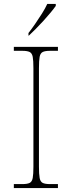

<svg xmlns="http://www.w3.org/2000/svg" viewBox="-20 -951 365 971"><path d="M50 0V-20H93Q118 -20 130 -26Q142 -32 145.5 -51Q149 -70 149 -108V-606Q149 -645 145.5 -663.5Q142 -682 130 -688Q118 -694 93 -694H50V-714H273V-694H233Q208 -694 196 -688Q184 -682 180.5 -663.5Q177 -645 177 -606V-108Q177 -70 180.5 -51Q184 -32 196 -26Q208 -20 233 -20H273V0ZM124 -784Q139 -803 157 -829Q175 -855 192 -882Q209 -909 219 -931H262V-921Q253 -908 236.5 -888Q220 -868 200 -846Q180 -824 160.5 -804.5Q141 -785 126 -771H124Z"/></svg>

Font: Noto Serif Bengali Thin
Style: Regular
Weight: 250
Version: Version 2.003